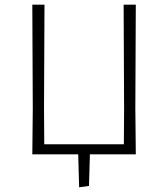

<svg xmlns="http://www.w3.org/2000/svg" viewBox="-20 -659 718 820"><path d="M118 0 120 -194 118 -639H170L168 -197L169 -43H509L510 -194L508 -639H560L558 -197L560 0H364L360 135L318 141L314 0Z"/></svg>

Font: Alegreya Sans Light
Style: Regular
Weight: 300
Designer: Juan Pablo del Peral
Foundry: Huerta Tipografica
Version: Version 2.007